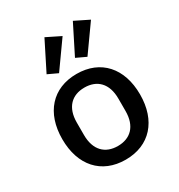

<svg xmlns="http://www.w3.org/2000/svg" viewBox="-187 -913 975 1048"><g transform="rotate(-30 300.0 -388.5)"><path d="M338 -745 249 -789 158 -608 220 -579ZM517 -745 428 -789 337 -608 399 -579ZM300 12C452 12 545 -93 545 -258C545 -423 452 -528 300 -528C148 -528 55 -423 55 -258C55 -93 148 12 300 12ZM300 -74C221 -74 169 -123 169 -219V-297C169 -393 221 -442 300 -442C379 -442 431 -393 431 -297V-219C431 -123 379 -74 300 -74Z"/></g></svg>

Font: IBM Plex Mono Medm
Style: Regular
Weight: 500
Monospace: yes
Designer: Mike Abbink, Paul van der Laan, Pieter van Rosmalen
Foundry: Bold Monday
Version: Version 2.004